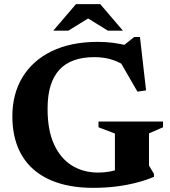

<svg xmlns="http://www.w3.org/2000/svg" viewBox="-20 -891 820 924"><path d="M697 -94.5 721 -54V-40Q679 -22.5 632.2 -10.8Q585.5 1 534.8 7Q484 13 429.5 13Q334.5 13 261.8 -10Q189 -33 139.2 -77.5Q89.5 -122 64.5 -186Q39.5 -250 39.5 -331.5Q39.5 -438.5 88 -519Q136.5 -599.5 228.8 -644.5Q321 -689.5 451 -689.5Q488.5 -689.5 523.8 -685Q559 -680.5 603.5 -669.5L560 -660.5L626 -713H653.5L683 -456L641.5 -450L541.5 -623L598 -563Q560 -590.5 521 -603.2Q482 -616 434 -616Q378.5 -616 336.2 -601Q294 -586 265.8 -555.2Q237.5 -524.5 223.2 -478.2Q209 -432 209 -369Q208.5 -265.5 239.8 -197Q271 -128.5 326 -94.5Q381 -60.5 452 -60.5Q481 -60.5 507.5 -65.2Q534 -70 557.2 -79.8Q580.5 -89.5 599 -104L533 -20.5V-248.5L454 -278.5V-306H764.5V-278.5L697 -249ZM390.5 -810.5H417.5L309 -743.5H236.5L345.5 -871H462.5L571.5 -743.5H499Z"/></svg>

Font: Newsreader 16pt 16pt
Style: Bold
Weight: 700
Version: Version 1.003